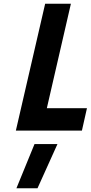

<svg xmlns="http://www.w3.org/2000/svg" viewBox="-20 -700 486 1029"><path d="M68 309C68 309 181 309 181 309C181 309 288 72 288 72C288 72 165 72 165 72C165 72 68 309 68 309ZM446 -120C446 -120 231 -120 231 -120C231 -120 360 -680 360 -680C360 -680 222 -680 222 -680C222 -680 65 0 65 0C65 0 419 0 419 0C419 0 446 -120 446 -120Z"/></svg>

Font: My Font
Style: Bold Italic
Weight: 500
Version: Version 0.001